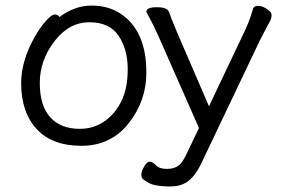

<svg xmlns="http://www.w3.org/2000/svg" viewBox="-20 -506 1017 690"><path d="M583 164Q564 164 540 160Q516 156 493 137Q488 132 488 121Q488 110 498 92.5Q508 75 518 75Q528 75 540.5 88Q553 101 579.5 101Q606 101 621.5 89Q637 77 651 46L695 -46L549 -377Q527 -425 516.5 -443.5Q506 -462 506 -464Q506 -480 543.5 -480Q581 -480 587 -464Q595 -441 615 -393L731 -124L854 -383Q874 -422 890 -476Q893 -485 907.5 -485Q922 -485 939 -474Q956 -463 956 -452Q956 -441 950.5 -430.5Q945 -420 934 -399.5Q923 -379 914 -361L703 82Q683 124 657.5 144Q632 164 593 164ZM56 -207Q56 -287 105 -374Q126 -410 146 -432Q166 -454 176.5 -454Q187 -454 194 -445Q249 -486 309 -486Q369 -486 413 -457Q506 -396 506 -245Q506 -143 442 -62.5Q378 18 272.5 18Q167 18 111.5 -42.5Q56 -103 56 -207ZM267 -43Q316 -43 354.5 -69.5Q393 -96 416 -142Q439 -188 439 -258Q439 -328 406.5 -377Q374 -426 301 -426Q228 -426 175.5 -357.5Q123 -289 123 -207.5Q123 -126 160.5 -84.5Q198 -43 267 -43Z"/></svg>

Font: LXGW Bright TC
Style: Regular
Weight: 400
Designer: Christian Thalmann (Catharsis Fonts)
Foundry: LXGW / Christian Thalmann (Catharsis Fonts) / Fontworks Inc.
Version: Version 5.501